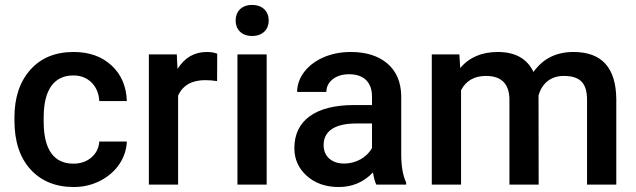

<svg xmlns="http://www.w3.org/2000/svg" viewBox="-20 -749 2582 779"><path d="M277.8 -85C199.7 -85 157.2 -140.6 157.2 -255.4V-274.4C157.7 -387.7 201.2 -442.9 277.8 -442.9C307.6 -442.9 332.5 -433.1 352.1 -413.6C371.1 -394 381.3 -369.1 382.8 -338.9H494.6C492.7 -398.4 472.2 -446.8 432.6 -483.4C393.1 -520 341.8 -538.1 278.8 -538.1C204.6 -538.1 146 -514.2 103 -465.8C60.1 -417.5 38.6 -353 38.6 -272.5V-260.3C38.6 -175.8 60.1 -109.9 103.5 -62C147 -14.2 205.6 9.8 279.3 9.8C317.4 9.8 353 1.5 385.7 -15.1C451.7 -48.3 492.2 -108.9 494.6 -174.8H382.8C381.3 -149.4 371.1 -127.9 351.6 -110.8C332 -93.8 307.6 -85 277.8 -85Z M861.3 -531.2C850.1 -535.6 836.4 -538.1 819.3 -538.1C768.6 -538.1 729 -515.1 700.2 -469.2L697.3 -528.3H584V0H702.6V-361.3C721.7 -402.8 758.3 -423.8 812.5 -423.8C829.1 -423.8 845.2 -422.4 860.8 -419.9Z M1062 -528.3H943.4V0H1062ZM936 -665.5C936 -629.9 960 -603 1002.9 -603C1045.9 -603 1070.3 -629.9 1070.3 -665.5C1070.3 -702.1 1045.9 -729 1002.9 -729C960 -729 936 -702.1 936 -665.5Z M1627.9 0V-8.3C1614.7 -36.6 1607.9 -74.7 1607.9 -122.1V-360.4C1606.9 -416.5 1587.9 -460.4 1551.3 -491.7C1514.6 -522.5 1465.3 -538.1 1403.3 -538.1C1362.8 -538.1 1325.7 -530.8 1293 -516.6C1226.6 -487.8 1185.5 -434.1 1185.5 -376H1304.2C1304.2 -397 1313 -414.1 1330.1 -427.7C1347.2 -440.9 1369.6 -447.8 1396.5 -447.8C1459 -447.8 1489.3 -412.1 1489.3 -357.4V-322.8H1416.5C1260.7 -322.8 1174.3 -260.7 1174.3 -147.9C1174.3 -103.5 1190.9 -65.9 1224.6 -35.6C1258.3 -5.4 1301.3 9.8 1354.5 9.8C1409.2 9.8 1455.6 -9.8 1493.2 -49.3C1497.1 -26.4 1501.5 -10.3 1506.8 0ZM1376.5 -85.4C1325.7 -85.4 1293 -114.7 1293 -160.2C1293 -216.3 1337.4 -248 1425.3 -248H1489.3V-148.4C1468.3 -109.9 1423.3 -85.4 1376.5 -85.4Z M1731.9 -528.3V0H1850.6V-382.8C1870.6 -421.4 1904.3 -440.9 1951.7 -440.9C2013.7 -440.9 2045.4 -409.7 2046.9 -347.7V0H2165.5L2165 -362.3C2178.7 -409.2 2212.9 -440.9 2267.1 -440.9C2335 -440.9 2361.8 -410.6 2361.8 -343.8V0H2480.5V-347.2C2479 -472.7 2423.3 -538.1 2306.6 -538.1C2236.8 -538.1 2183.1 -511.2 2144.5 -457C2118.7 -511.2 2070.3 -538.1 1999.5 -538.1C1935.1 -538.1 1884.3 -516.6 1847.2 -473.1L1843.8 -528.3Z"/></svg>

Font: Shabnam Medium
Style: Regular
Weight: 500
Foundry: DejaVu fonts team - Redesigned by Saber Rastikerdar - Based on Vazir font
Version: Version 5.0.1